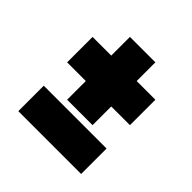

<svg xmlns="http://www.w3.org/2000/svg" viewBox="-133 -693 683 683"><g transform="rotate(45 209.0 -351.0)"><path d="M145 -269V-363H51V-491H145V-585H273V-491H367V-363H273V-269ZM51 -117.5V-245.5H367V-117.5Z"/></g></svg>

Font: Tourney Condensed Black
Style: Regular
Weight: 900
Width: 3
Designer: Tyler Finck
Foundry: Etcetera Type Co
Version: Version 1.010; ttfautohint (v1.8.3)